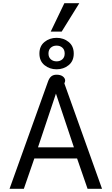

<svg xmlns="http://www.w3.org/2000/svg" viewBox="-20 -1188 702 1208"><path d="M40 0ZM281 -672Q289 -696 302 -707Q315 -718 336 -718Q361 -718 375.5 -707Q390 -696 390 -680Q390 -676 385 -663L622 0H531L465 -191H196L130 0H40ZM445 -261 332 -599 219 -261ZM228 -851Q228 -898 260 -924Q292 -950 336 -950Q380 -950 412 -924Q444 -898 444 -851Q444 -804 412 -778Q380 -752 336 -752Q292 -752 260 -778Q228 -804 228 -851ZM387 -851Q387 -875 372.5 -888Q358 -901 336 -901Q314 -901 299.5 -888Q285 -875 285 -851Q285 -828 299.5 -815Q314 -802 336 -802Q358 -802 372.5 -815Q387 -828 387 -851ZM385 -1168H479L368 -989H299Z"/></svg>

Font: Niramit
Style: Regular
Weight: 400
Version: Version 1.000; ttfautohint (v1.6)